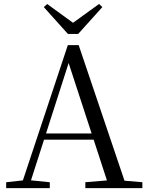

<svg xmlns="http://www.w3.org/2000/svg" viewBox="-20 -966 758 986"><path d="M222.3 -945.4 204.9 -929.6 328.6 -791.9H381.6L505.6 -929.6L488.8 -945.7L327.8 -829.1H382.3ZM11.6 0H235.7V-30.1L127.5 -41.1H110.1L11.6 -30.1ZM84.4 0H126.3L338.3 -660.6L342.1 -674.6H321.9L542.1 0H632.2L384.1 -734.2H328.3ZM192.4 -248.8H503.6L500.1 -280.7H195.9ZM418.3 0H711.1V-30.3L580.7 -41.3H551.9L418.3 -30.3Z"/></svg>

Font: Source Han Serif CN VF
Style: Regular
Weight: 250
Designer: Ryoko NISHIZUKA 西塚涼子 (kana & ideographs); Frank Grießhammer (Latin, Greek & Cyrillic); Wenlong ZHANG 张文龙 (bopomofo); San
Foundry: Adobe
Version: Version 2.002;hotconv 1.1.0;makeotfexe 2.6.0